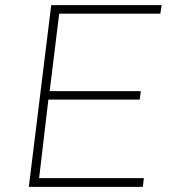

<svg xmlns="http://www.w3.org/2000/svg" viewBox="-20 -726 675 746"><path d="M179 -706H608L603 -673H210L173 -372H527L523 -339H168L132 -34H539L535 0H92Z"/></svg>

Font: Josefin Sans Thin ExtraLight
Style: Italic
Weight: 250
Italic angle: -7°
Version: Version 2.000